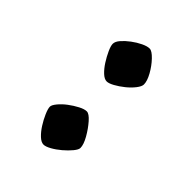

<svg xmlns="http://www.w3.org/2000/svg" viewBox="-10 -849 404 404"><g transform="rotate(-45 192.5 -646.5)"><path d="M281 -593Q275 -593 266 -600Q257 -607 249 -617Q241 -627 235.5 -637Q230 -647 230 -653Q230 -660 237.5 -668Q245 -676 256 -683Q267 -690 278 -695Q289 -700 295 -700Q302 -700 310 -693Q318 -686 325.5 -676Q333 -666 338 -655.5Q343 -645 343 -638Q343 -631 331.5 -620Q320 -609 305.5 -601Q291 -593 281 -593ZM92 -593Q87 -593 78.5 -600Q70 -607 61.5 -617Q53 -627 47.5 -637Q42 -647 42 -653Q42 -660 49.5 -668Q57 -676 68 -683Q79 -690 90.5 -695Q102 -700 108 -700Q113 -700 121.5 -693Q130 -686 137.5 -676Q145 -666 150.5 -655.5Q156 -645 156 -638Q156 -631 144 -620.5Q132 -610 117 -601.5Q102 -593 92 -593Z"/></g></svg>

Font: Texturina 12pt ExtraLight
Style: Regular
Weight: 250
Designer: Guillermo Torres Carreño
Foundry: Omnibus-Type
Version: Version 1.002